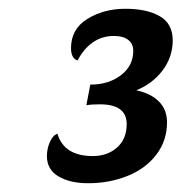

<svg xmlns="http://www.w3.org/2000/svg" viewBox="-20 -792 414 438"><path d="M374 -700Q374 -662 351 -631.5Q328 -601 291 -586Q324 -579 342.5 -560.5Q361 -542 361 -513Q361 -471 336.5 -439Q312 -407 270.5 -390.5Q229 -374 181 -374Q140 -374 113.5 -389.5Q87 -405 87 -436Q87 -452 93.5 -467.5Q100 -483 111 -487Q126 -436 192 -436Q225 -436 247 -455.5Q269 -475 269 -509Q269 -554 208 -554Q189 -554 177 -552L186 -599Q228 -599 256 -620.5Q284 -642 284 -676Q284 -692 272.5 -701Q261 -710 240 -710Q213 -710 192 -695.5Q171 -681 157 -654Q142 -659 142 -682Q142 -726 179.5 -749Q217 -772 266 -772Q315 -772 344.5 -755Q374 -738 374 -700Z"/></svg>

Font: Sansita
Style: Italic
Weight: 400
Italic angle: -11°
Designer: Pablo Cosgaya
Foundry: Omnibus-Type
Version: Version 1.006